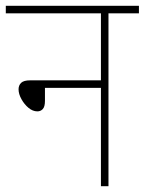

<svg xmlns="http://www.w3.org/2000/svg" viewBox="-20 -642 499 662"><path d="M0 -622H459V-596H354V0H328V-339H135V-294Q135 -274 127.5 -266Q120 -258 109 -258Q93 -258 78.5 -270Q64 -282 54 -300Q44 -318 44 -334Q44 -348 53 -356.5Q62 -365 84 -365H328V-596H0Z"/></svg>

Font: Noto Sans SemiCondensed Thin
Style: Italic
Weight: 100
Width: 4
Italic angle: -12°
Designer: Monotype Design Team
Foundry: Monotype Imaging Inc.
Version: Version 2.013; ttfautohint (v1.8.4.7-5d5b)